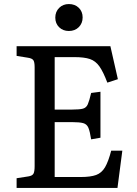

<svg xmlns="http://www.w3.org/2000/svg" viewBox="-20 -928 677 948"><path d="M62 0V-48L120 -57Q139 -60 145 -70Q151 -80 151 -108V-596Q151 -622 144.5 -631Q138 -640 118 -643L62 -652V-700H525L562 -537L510 -520Q490 -573 471 -600Q452 -627 424 -636.5Q396 -646 347 -646H250V-387H337Q373 -387 389.5 -391.5Q406 -396 413.5 -413Q421 -430 430 -469L476 -475V-248L430 -240Q424 -279 416.5 -297Q409 -315 391 -320Q373 -325 337 -325H250V-54H379Q427 -54 454.5 -64Q482 -74 498.5 -102Q515 -130 529 -184H584L560 0ZM320 -775Q291 -775 272 -793.5Q253 -812 253 -841Q253 -870 272 -889Q291 -908 320 -908Q350 -908 369 -889.5Q388 -871 388 -842Q388 -813 369 -794Q350 -775 320 -775Z"/></svg>

Font: Literata 12pt
Style: Regular
Weight: 400
Designer: Latin by Veronika Burian and Jose Scaglione. Greek by Irene Vlachou. Cyrillic by Vera Evstafieva.
Foundry: TypeTogether
Version: Version 3.002